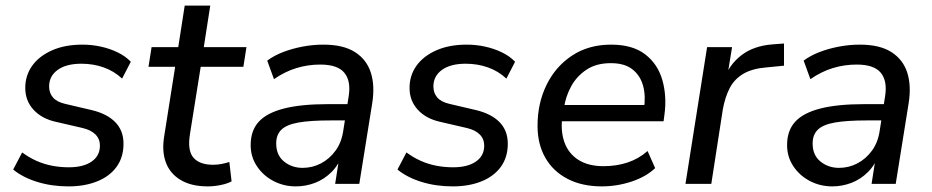

<svg xmlns="http://www.w3.org/2000/svg" viewBox="-20 -655 3320 684"><path d="M224 9Q164 9 112.5 -7Q61 -23 27 -51L59 -112Q83 -94 110 -82Q137 -70 166 -64.5Q195 -59 225 -59Q277 -59 306.5 -79.5Q336 -100 336 -136Q336 -160 320 -176Q304 -192 274 -199L179 -221Q129 -232 99.5 -264Q70 -296 70 -342Q70 -386 94.5 -420.5Q119 -455 165 -475.5Q211 -496 274 -496Q307 -496 339 -489Q371 -482 399 -468.5Q427 -455 446 -435L415 -375Q386 -402 349 -415Q312 -428 270 -428Q216 -428 185.5 -406Q155 -384 155 -347Q155 -324 168.5 -308Q182 -292 212 -285L306 -263Q361 -250 390.5 -220Q420 -190 420 -143Q420 -95 395.5 -61Q371 -27 326.5 -9Q282 9 224 9Z M720 9Q662 9 624 -13.5Q586 -36 571 -76Q556 -116 565 -170L604 -417H509L520 -487H615L638 -635H729L706 -487H858L847 -417H695L657 -179Q647 -119 669 -93.5Q691 -68 739 -68Q755 -68 770 -71Q785 -74 797 -78L805 -9Q791 -1 767 4Q743 9 720 9Z M1034 9Q991 9 954.5 -10Q918 -29 895.5 -62.5Q873 -96 873 -138Q873 -190 902 -221.5Q931 -253 992 -268.5Q1053 -284 1148 -284H1229L1220 -226H1158Q1085 -226 1043 -218.5Q1001 -211 982.5 -193Q964 -175 964 -144Q964 -102 992 -79.5Q1020 -57 1058 -57Q1093 -57 1123.5 -73Q1154 -89 1175.5 -118.5Q1197 -148 1203 -190L1222 -311Q1231 -366 1207 -395.5Q1183 -425 1121 -425Q1077 -425 1036 -412.5Q995 -400 956 -373L932 -439Q956 -457 988.5 -469.5Q1021 -482 1058 -489Q1095 -496 1132 -496Q1203 -496 1244.5 -469.5Q1286 -443 1301 -396.5Q1316 -350 1306 -287L1260 0H1174L1191 -109H1201Q1188 -69 1161.5 -42.5Q1135 -16 1102 -3.5Q1069 9 1034 9Z M1593 9Q1533 9 1481.5 -7Q1430 -23 1396 -51L1428 -112Q1452 -94 1479 -82Q1506 -70 1535 -64.5Q1564 -59 1594 -59Q1646 -59 1675.5 -79.5Q1705 -100 1705 -136Q1705 -160 1689 -176Q1673 -192 1643 -199L1548 -221Q1498 -232 1468.5 -264Q1439 -296 1439 -342Q1439 -386 1463.5 -420.5Q1488 -455 1534 -475.5Q1580 -496 1643 -496Q1676 -496 1708 -489Q1740 -482 1768 -468.5Q1796 -455 1815 -435L1784 -375Q1755 -402 1718 -415Q1681 -428 1639 -428Q1585 -428 1554.5 -406Q1524 -384 1524 -347Q1524 -324 1537.5 -308Q1551 -292 1581 -285L1675 -263Q1730 -250 1759.5 -220Q1789 -190 1789 -143Q1789 -95 1764.5 -61Q1740 -27 1695.5 -9Q1651 9 1593 9Z M2124 9Q2054 9 2002.5 -17.5Q1951 -44 1923 -92.5Q1895 -141 1895 -207Q1895 -287 1927 -352.5Q1959 -418 2018 -457Q2077 -496 2157 -496Q2234 -496 2279 -461Q2324 -426 2340 -368.5Q2356 -311 2347 -246L2344 -223H1966L1974 -281H2292L2274 -267Q2281 -313 2271 -349.5Q2261 -386 2233 -408Q2205 -430 2156 -430Q2104 -430 2069 -406.5Q2034 -383 2014.5 -347Q1995 -311 1989 -270L1984 -245Q1976 -190 1990.5 -149Q2005 -108 2040.5 -85.5Q2076 -63 2130 -63Q2176 -63 2215.5 -76Q2255 -89 2287 -117L2314 -56Q2281 -25 2229.5 -8Q2178 9 2124 9Z M2422 0 2499 -487H2588L2569 -371H2559Q2577 -424 2621 -458Q2665 -492 2733 -497L2773 -500V-421L2712 -415Q2660 -411 2628 -392Q2596 -373 2579.5 -341Q2563 -309 2555 -265L2514 0Z M2945 9Q2902 9 2865.5 -10Q2829 -29 2806.5 -62.5Q2784 -96 2784 -138Q2784 -190 2813 -221.5Q2842 -253 2903 -268.5Q2964 -284 3059 -284H3140L3131 -226H3069Q2996 -226 2954 -218.5Q2912 -211 2893.5 -193Q2875 -175 2875 -144Q2875 -102 2903 -79.5Q2931 -57 2969 -57Q3004 -57 3034.5 -73Q3065 -89 3086.5 -118.5Q3108 -148 3114 -190L3133 -311Q3142 -366 3118 -395.5Q3094 -425 3032 -425Q2988 -425 2947 -412.5Q2906 -400 2867 -373L2843 -439Q2867 -457 2899.5 -469.5Q2932 -482 2969 -489Q3006 -496 3043 -496Q3114 -496 3155.5 -469.5Q3197 -443 3212 -396.5Q3227 -350 3217 -287L3171 0H3085L3102 -109H3112Q3099 -69 3072.5 -42.5Q3046 -16 3013 -3.5Q2980 9 2945 9Z"/></svg>

Font: Nunito Sans 12pt Medium
Style: Italic
Weight: 500
Italic angle: -9°
Designer: Vernon Adams
Foundry: Vernon Adams
Version: Version 3.101;gftools[0.9.27]